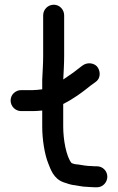

<svg xmlns="http://www.w3.org/2000/svg" viewBox="-20 -732 500 814"><path d="M367 -28C350.3 -28 328.5 -31.5 311.5 -34.6C310.4 -34.8 308.4 -35 307 -35C298.4 -35 285.8 -39.2 283 -41.2C261.1 -68.3 248 -139 248 -195V-291.2C292.2 -313.5 326.2 -338.5 364.2 -369.2L385.7 -384.8C410.3 -402.7 404.6 -434.8 391.2 -450.2C378.8 -464.2 350.6 -470.5 328.1 -453L309.5 -438.7C296.2 -428 284.6 -419.5 271 -410.7C263 -405.1 256.8 -400.8 248.2 -395C249.5 -425.3 252 -459 252 -494V-667C252 -690 234 -712 208 -712C183.2 -712 163 -691.8 163 -667V-494C163 -459.6 160.4 -428.4 159 -393.5V-353.4C145.4 -351.4 128.4 -350 119 -350H70C47 -350 25 -332 25 -306C25 -281.2 45.2 -261 70 -261H119C129.9 -261 144.4 -261.9 159 -263.5V-195C159 -142.3 168.8 -77.5 184.9 -38.5C194.1 -16.2 206.2 25.4 249.1 40.7C259.5 44.6 281.5 52.4 300.8 53.9C312.7 55.1 329.6 60 347 60C357.9 60 365.2 62 382 62H391C417 62 435 40 435 17C435 -7.3 415.3 -27 391 -27H382C376.1 -27 372.2 -28 367 -28Z"/></svg>

Font: Just Breathe
Style: Bd
Weight: 400
Foundry: Cannot Into Space Fonts
Version: Version 0.72